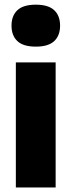

<svg xmlns="http://www.w3.org/2000/svg" viewBox="-20 -822 314 842"><path d="M49.5 0V-548.5H224V0ZM137 -617.5Q82 -617.5 56.2 -641.8Q30.5 -666 30.5 -709.5Q30.5 -753 56.2 -777.2Q82 -801.5 137 -801.5Q192 -801.5 217.8 -777.2Q243.5 -753 243.5 -709.5Q243.5 -666 217.8 -641.8Q192 -617.5 137 -617.5Z"/></svg>

Font: Encode Sans Semi Condensed ExtraBold
Style: Regular
Weight: 800
Width: 4
Designer: Multiple Designers
Foundry: Impallari Type
Version: Version 3.000; ttfautohint (v1.8.3) -l 8 -r 50 -G 200 -x 14 